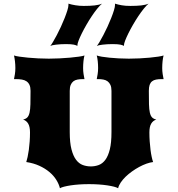

<svg xmlns="http://www.w3.org/2000/svg" viewBox="-20 -1001 954 1031"><path d="M121.1 -130.9Q124.5 -141.1 128.2 -158Q131.8 -174.8 134.8 -196Q137.7 -217.3 139.4 -241.5Q141.1 -265.6 141.1 -290Q141.1 -320.8 131.3 -337.2Q121.6 -353.5 104 -358.9Q118.7 -362.3 126.7 -370.6Q134.8 -378.9 138.7 -396Q142.6 -413.1 143.3 -441.4Q144 -469.7 144 -513.2Q144 -532.7 138.4 -544.9Q132.8 -557.1 122.6 -564.2Q112.3 -571.3 97.7 -573.7Q83 -576.2 64.9 -576.2H55.2Q57.6 -587.9 60.1 -603.3Q62.5 -618.7 62.5 -635.7Q62.5 -653.8 60.3 -672.4Q58.1 -690.9 55.2 -703.1Q64.5 -699.7 84.5 -696.8Q104.5 -693.8 130.4 -691.4Q156.2 -689 185.3 -687.5Q214.4 -686 242.2 -686Q269 -686 299.1 -687.5Q329.1 -689 356 -691.4Q382.8 -693.8 403.6 -696.8Q424.3 -699.7 433.6 -703.1Q430.2 -690.9 428.2 -672.4Q426.3 -653.8 426.3 -635.7Q426.3 -618.7 428.7 -603.3Q431.2 -587.9 433.6 -576.2H424.8Q408.7 -576.2 395.8 -573.7Q382.8 -571.3 373.8 -564.2Q364.7 -557.1 359.6 -544.9Q354.5 -532.7 354.5 -513.2V-291.5Q354.5 -234.9 363.8 -199.2Q373 -163.6 388.4 -143.1Q403.8 -122.6 424.3 -115Q444.8 -107.4 467.8 -107.4Q490.2 -107.4 510.5 -115Q530.8 -122.6 545.9 -143.1Q561 -163.6 569.8 -199.2Q578.6 -234.9 578.6 -291.5V-513.2Q578.6 -532.7 573 -544.9Q567.4 -557.1 557.9 -564.2Q548.3 -571.3 535.4 -573.7Q522.5 -576.2 507.8 -576.2H499.5Q502 -587.9 504.4 -603.3Q506.8 -618.7 506.8 -635.7Q506.8 -653.8 504.9 -672.4Q502.9 -690.9 499.5 -703.1Q508.8 -699.7 526.9 -696.5Q544.9 -693.4 568.1 -691.2Q591.3 -689 618.2 -687.5Q645 -686 671.9 -686Q700.2 -686 729.2 -687.5Q758.3 -689 783.9 -691.4Q809.6 -693.8 829.1 -696.8Q848.6 -699.7 858.4 -703.1Q855 -690.9 853 -672.4Q851.1 -653.8 851.1 -635.7Q851.1 -618.7 853.5 -603.3Q856 -587.9 858.4 -576.2H848.6Q831.1 -576.2 818.1 -573.7Q805.2 -571.3 796.4 -564.2Q787.6 -557.1 783.4 -544.9Q779.3 -532.7 779.3 -513.2Q779.3 -469.7 780 -441.4Q780.8 -413.1 784.7 -396Q788.6 -378.9 796.6 -370.6Q804.7 -362.3 819.3 -358.9Q801.8 -353.5 792 -337.2Q782.2 -320.8 782.2 -290Q782.2 -265.6 783.9 -241.5Q785.6 -217.3 788.3 -196Q791 -174.8 794.7 -158Q798.3 -141.1 802.2 -130.9Q785.6 -128.9 766.4 -122.1Q747.1 -115.2 727.3 -104.5Q707.5 -93.8 688.7 -80.3Q669.9 -66.9 654.5 -52Q639.2 -37.1 628.4 -21.2Q617.7 -5.4 614.3 9.8Q607.4 5.4 592.3 1.5Q577.1 -2.4 556.4 -5.6Q535.6 -8.8 510.3 -10.5Q484.9 -12.2 458 -12.2Q430.7 -12.2 405.5 -10.5Q380.4 -8.8 359.6 -5.6Q338.9 -2.4 323.7 1.5Q308.6 5.4 301.8 9.8Q296.4 -12.7 282.2 -35.4Q268.1 -58.1 245.1 -77.4Q222.2 -96.7 191.2 -110.8Q160.2 -125 121.1 -130.9ZM500 -754.4Q505.4 -760.3 514.6 -775.9Q523.9 -791.5 534.9 -812.3Q545.9 -833 556.9 -856.9Q567.9 -880.9 576.9 -903.6Q585.9 -926.3 591.8 -945.3Q597.7 -964.4 597.7 -975.6Q597.7 -980 597.2 -981.4Q614.3 -976.1 633.5 -972.7Q652.8 -969.2 679.7 -969.2Q714.8 -969.2 738.5 -971.9Q762.2 -974.6 777.8 -981.4Q766.1 -971.7 751.7 -953.9Q737.3 -936 722.7 -914.1Q708 -892.1 694.1 -867.9Q680.2 -843.8 669.4 -822Q658.7 -800.3 652.1 -783.2Q645.5 -766.1 645.5 -757.3Q645.5 -755.4 646 -754.4Q642.1 -756.3 637.7 -758.1Q633.3 -759.8 626.5 -761.2Q619.6 -762.7 609.6 -763.4Q599.6 -764.2 584.5 -764.2Q569.8 -764.2 556.2 -763.4Q542.5 -762.7 531 -761.2Q519.5 -759.8 511.5 -758.1Q503.4 -756.3 500 -754.4ZM250 -754.4Q255.4 -760.3 264.6 -775.9Q273.9 -791.5 284.9 -812.3Q295.9 -833 306.9 -856.9Q317.9 -880.9 326.9 -903.6Q335.9 -926.3 341.8 -945.3Q347.7 -964.4 347.7 -975.6Q347.7 -980 347.2 -981.4Q364.3 -976.1 385.3 -972.7Q406.2 -969.2 429.7 -969.2Q464.8 -969.2 488.5 -971.9Q512.2 -974.6 527.8 -981.4Q516.1 -971.7 501.7 -953.9Q487.3 -936 472.7 -914.1Q458 -892.1 444.1 -867.9Q430.2 -843.8 419.4 -822Q408.7 -800.3 402.1 -783.2Q395.5 -766.1 395.5 -757.3Q395.5 -755.4 396 -754.4Q392.1 -756.3 387.7 -758.1Q383.3 -759.8 376.5 -761.2Q369.6 -762.7 359.6 -763.4Q349.6 -764.2 334.5 -764.2Q319.8 -764.2 306.2 -763.4Q292.5 -762.7 281 -761.2Q269.5 -759.8 261.5 -758.1Q253.4 -756.3 250 -754.4Z"/></svg>

Font: Arbutus
Style: Regular
Weight: 400
Designer: Karolina Lach
Foundry: Sorkin Type Co.
Version: Version 1.003